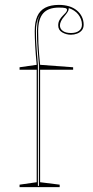

<svg xmlns="http://www.w3.org/2000/svg" viewBox="-20 -765 382 785"><path d="M60 0V-10L130 -20V-480H60V-490L130 -500Q126 -541 124 -576.5Q122 -612 122 -637Q122 -675 132.5 -698.5Q143 -722 165 -733.5Q187 -745 221 -745Q243 -745 261.5 -739.5Q280 -734 293.5 -723Q307 -712 314.5 -697Q322 -682 322 -664Q322 -650 314.5 -641Q307 -632 295 -627.5Q283 -623 270 -623Q251 -623 234.5 -632.5Q218 -642 218 -661Q218 -674 223.5 -683.5Q229 -693 236 -700Q243 -707 248.5 -713Q254 -719 254 -725Q254 -730 247 -732Q240 -734 221 -734Q177 -734 156.5 -710.5Q136 -687 136 -637Q136 -613 137 -589Q138 -565 140 -542.5Q142 -520 144 -500L279 -490V-480H144V-20L224 -10V0ZM152 -715Q144 -707 138.5 -696Q133 -685 130 -670.5Q127 -656 127 -637Q127 -598 130 -562Q133 -526 135 -500V-5H139V-500Q137 -526 134 -562Q131 -598 131 -637Q131 -648 132 -657.5Q133 -667 134 -677Q136 -688 140.5 -698Q145 -708 152 -715ZM225 -661Q225 -647 237 -638.5Q249 -630 270 -630Q291 -630 303 -639Q315 -648 315 -664Q315 -676 311 -686.5Q307 -697 300 -706Q293 -715 283 -721.5Q273 -728 261 -732V-729Q261 -724 257 -717Q253 -710 242 -697Q234 -688 229.5 -678.5Q225 -669 225 -661Z"/></svg>

Font: Kalnia Glaze Thin
Style: Regular
Weight: 100
Designer: Frida Medrano
Foundry: Frida Medrano
Version: Version 1.110